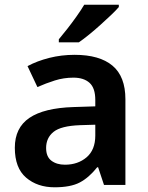

<svg xmlns="http://www.w3.org/2000/svg" viewBox="-20 -786 630 816"><path d="M297 -553Q403 -553 458 -507Q513 -461 513 -364V0H422L397 -75H393Q358 -31 319 -10.5Q280 10 212 10Q139 10 91 -31Q43 -72 43 -158Q43 -243 105 -285Q167 -327 292 -331L385 -334V-361Q385 -412 360.5 -434Q336 -456 292 -456Q251 -456 213 -444Q175 -432 139 -416L97 -505Q138 -527 189.5 -540Q241 -553 297 -553ZM320 -254Q239 -251 207.5 -225.5Q176 -200 176 -157Q176 -120 198.5 -103Q221 -86 256 -86Q311 -86 348 -117.5Q385 -149 385 -210V-256ZM485 -756Q473 -742 452 -722Q431 -702 406.5 -680Q382 -658 358 -638.5Q334 -619 315 -606H230V-619Q246 -638 266 -663.5Q286 -689 305.5 -716.5Q325 -744 338 -766H485Z"/></svg>

Font: Noto Sans Nag Mundari SemiBold
Style: Regular
Weight: 600
Version: Version 1.000